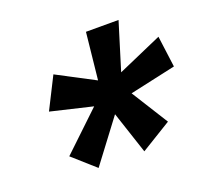

<svg xmlns="http://www.w3.org/2000/svg" viewBox="-87 -823 705 659"><g transform="rotate(-20 265.0 -493.0)"><path d="M74 -506 132 -621 269 -549 287 -720H406L353 -548L515 -619L530 -505L362 -468L446 -334L335 -266L284 -420L168 -266L87 -338L226 -470Z"/></g></svg>

Font: Radio Canada Condensed SemiBold
Style: Italic
Weight: 600
Width: 3
Italic angle: -12°
Designer: Charles Daoud, Etienne Aubert Bonn, Alexandre Saumier Demers, Jacques Le Bailly
Foundry: Radio-Canada
Version: Version 2.104; ttfautohint (v1.8.4.7-5d5b);gftools[0.9.28.de